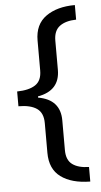

<svg xmlns="http://www.w3.org/2000/svg" viewBox="-59 -751 498 945"><g transform="rotate(-5 190.0 -278.0)"><path d="M348 158Q256 157 203 118Q150 79 150 -1V-148Q150 -199 118.5 -220.5Q87 -242 28 -242V-315Q87 -316 118.5 -337Q150 -358 150 -408V-556Q150 -636 205 -675Q260 -714 348 -714V-642Q296 -641 266.5 -619Q237 -597 237 -548V-404Q237 -301 128 -282V-276Q237 -257 237 -154V-7Q237 42 266 63.5Q295 85 348 86Z"/></g></svg>

Font: Noto Sans Old Turkic
Style: Regular
Weight: 400
Designer: Monotype Design Team
Foundry: Monotype Imaging Inc.
Version: Version 2.003; ttfautohint (v1.8.4.7-5d5b)